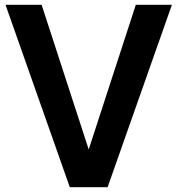

<svg xmlns="http://www.w3.org/2000/svg" viewBox="-20 -783 742 803"><path d="M430 0H272L3 -763H154L351 -158L548 -763H699Z"/></svg>

Font: Open Sauce One
Style: Bold
Weight: 700
Designer: Alfredo Marco Pradil
Foundry: Creative Sauce Fz LLC
Version: Version 1.477